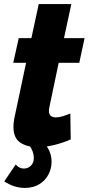

<svg xmlns="http://www.w3.org/2000/svg" viewBox="-20 -712 435 942"><path d="M46 -89Q46 -99 47 -109Q48 -119 50 -130L108 -404H45L72 -525H134L170 -692H330L294 -525H395L369 -404H268L222 -185Q221 -181 220.5 -176.5Q220 -172 220 -168Q220 -151 229.5 -143.5Q239 -136 254 -136Q270 -136 289 -142Q308 -148 325 -155L327 -28Q291 -12 247.5 -1Q204 10 163 10Q113 10 79.5 -12.5Q46 -35 46 -89ZM101 210Q76 210 50.5 202Q25 194 1 178L57 95Q74 115 97 115Q117 115 131.5 101Q146 87 146 63Q146 31 123 0L180 -32Q201 -9 217 18.5Q233 46 233 82Q233 115 217.5 144.5Q202 174 172.5 192Q143 210 101 210Z"/></svg>

Font: Raleway ExtraBold
Style: Italic
Weight: 800
Italic angle: -12°
Designer: Matt McInerney, Pablo Impallari, Rodrigo Fuenzalida
Foundry: Matt McInerney, Pablo Impallari, Rodrigo Fuenzalida
Version: Version 4.026